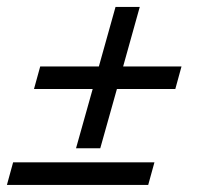

<svg xmlns="http://www.w3.org/2000/svg" viewBox="-44 -436 588 549"><path d="M-6.5 28.2H397.6L379.8 92.7H-24.2ZM221 -181.5H53.2L71 -246H238.7L286.3 -416.1H355.6L308.1 -246H475L457.3 -181.5H290.3L242.7 -12.1H173.4Z"/></svg>

Font: Playfair Micro SmCond SmLight
Style: Italic
Weight: 360
Width: 4
Italic angle: -15.6°
Designer: Claus Eggers Sørensen
Foundry: Claus Eggers Sørensen
Version: Version 2.203;Glyphs 3.3 (3326)